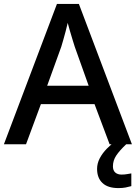

<svg xmlns="http://www.w3.org/2000/svg" viewBox="-20 -737 695 981"><path d="M540 0 463 -205H189L113 0H0L271 -717H383L654 0ZM362 -498Q359 -508 351.5 -531.5Q344 -555 337 -580Q330 -605 326 -620Q321 -599 315 -575.5Q309 -552 303 -532Q297 -512 293 -498L221 -299H433ZM557 113Q557 134 569 144.5Q581 155 601 155Q617 155 630 152.5Q643 150 651 149V214Q637 218 621.5 221Q606 224 585 224Q531 224 503.5 198Q476 172 476 126Q476 98 489.5 72Q503 46 525.5 23Q548 0 572 -17L625 0Q591 32 574 57.5Q557 83 557 113Z"/></svg>

Font: Noto Sans Khmer Medium
Style: Regular
Weight: 500
Version: Version 2.003